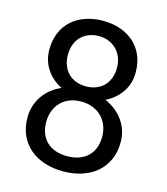

<svg xmlns="http://www.w3.org/2000/svg" viewBox="-109 -806 781 900"><g transform="rotate(15 281.0 -356.0)"><path d="M490.2 -525.4Q490.2 -472.2 462.2 -430.7Q434.1 -389.2 386.2 -365.7Q413.6 -354 435.8 -336.4Q458 -318.8 473.9 -296.6Q489.7 -274.4 498.3 -248Q506.8 -221.7 506.8 -191.9Q506.8 -143.1 489.5 -105.5Q472.2 -67.9 441.7 -42.2Q411.1 -16.6 369.9 -3.4Q328.6 9.8 280.8 9.8Q232.9 9.8 191.4 -3.4Q149.9 -16.6 119.6 -42.2Q89.4 -67.9 72 -105.5Q54.7 -143.1 54.7 -191.9Q54.7 -221.7 63 -248Q71.3 -274.4 86.7 -296.9Q102.1 -319.3 124 -336.9Q146 -354.5 173.3 -366.2Q126 -389.6 98.6 -431.2Q71.3 -472.7 71.3 -525.4Q71.3 -571.8 86.9 -608.2Q102.5 -644.5 130.4 -669.4Q158.2 -694.3 196.8 -707.5Q235.4 -720.7 280.8 -720.7Q326.2 -720.7 364.5 -707.5Q402.8 -694.3 430.9 -669.4Q459 -644.5 474.6 -608.2Q490.2 -571.8 490.2 -525.4ZM416.5 -193.8Q416.5 -223.6 406.5 -248.5Q396.5 -273.4 378.4 -291.3Q360.4 -309.1 335.2 -318.8Q310.1 -328.6 279.8 -328.6Q249 -328.6 224.1 -318.8Q199.2 -309.1 181.6 -291.3Q164.1 -273.4 154.5 -248.5Q145 -223.6 145 -193.8Q145 -163.1 154.3 -139.2Q163.6 -115.2 181.2 -98.4Q198.7 -81.5 223.9 -72.8Q249 -64 280.8 -64Q312 -64 337.2 -72.8Q362.3 -81.5 379.9 -98.4Q397.5 -115.2 407 -139.2Q416.5 -163.1 416.5 -193.8ZM399.9 -523.9Q399.9 -550.3 391.4 -572.8Q382.8 -595.2 366.9 -611.6Q351.1 -627.9 329.1 -637.2Q307.1 -646.5 280.8 -646.5Q254.4 -646.5 232.4 -637.9Q210.4 -629.4 194.6 -613.5Q178.7 -597.7 170.2 -575Q161.6 -552.2 161.6 -523.9Q161.6 -496.6 170.2 -474.1Q178.7 -451.7 194.3 -435.8Q210 -419.9 231.9 -411.4Q253.9 -402.8 280.8 -402.8Q307.6 -402.8 329.6 -411.4Q351.6 -419.9 367.2 -435.8Q382.8 -451.7 391.4 -474.1Q399.9 -496.6 399.9 -523.9Z"/></g></svg>

Font: Dirooz
Style: Regular
Weight: 400
Foundry: DejaVu fonts team - Redesigned by Saber Rastikerdar
Version: Version 0.2.1